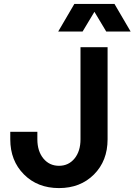

<svg xmlns="http://www.w3.org/2000/svg" viewBox="-20 -940 684 976"><path d="M32.2 -231.9V-270H169.9V-231.9Q169.9 -171.9 200.4 -134.5Q231 -97.2 279.8 -97.2Q328.6 -97.2 358.9 -134.3Q389.2 -171.4 389.2 -231.9V-700.2H526.9V-231.9Q526.9 -122.6 457.8 -53.2Q388.7 16.1 279.8 16.1Q170.9 16.1 101.6 -53.5Q32.2 -123 32.2 -231.9ZM275.9 -779.8 357.9 -919.9H562L644 -779.8H520L460 -879.9L399.9 -779.8Z"/></svg>

Font: Uncut Sans
Style: Bold
Weight: 700
Designer: Kasper Nordkvist
Foundry: UNCUT.wtf
Version: Version 1.304;Glyphs 3.2 (3246)